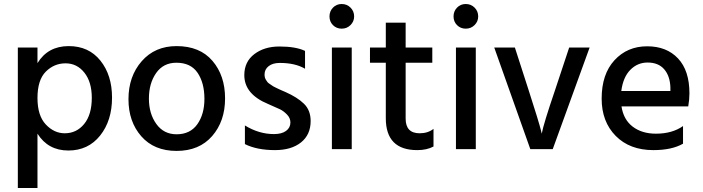

<svg xmlns="http://www.w3.org/2000/svg" viewBox="-20 -744 3506 958"><path d="M167 194H69V-507H167V-429Q219 -514 323 -514Q423 -514 481 -441.5Q539 -369 539 -257Q539 -142 479.5 -67.5Q420 7 321 7Q220 7 167 -77ZM167 -255Q167 -167 208.5 -123Q250 -79 303 -79Q362 -79 400 -125.5Q438 -172 438 -256Q438 -335 401 -381.5Q364 -428 307 -428Q250 -428 208.5 -386.5Q167 -345 167 -255Z M861 9Q749 9 685 -64Q621 -137 621 -249Q621 -363 687 -438.5Q753 -514 861 -514Q977 -514 1040 -440.5Q1103 -367 1103 -253Q1103 -139 1038.5 -65Q974 9 861 9ZM723 -252Q723 -177 760 -125.5Q797 -74 861 -74Q929 -74 964.5 -124Q1000 -174 1000 -251Q1000 -330 966 -380.5Q932 -431 860 -431Q795 -431 759 -379.5Q723 -328 723 -252Z M1530 -140Q1530 -72 1482 -33.5Q1434 5 1352 5Q1262 5 1202 -25V-118Q1272 -75 1347 -75Q1386 -75 1407.5 -91Q1429 -107 1429 -133Q1429 -155 1412 -172.5Q1395 -190 1377.5 -198.5Q1360 -207 1318 -225Q1199 -274 1199 -369Q1199 -436 1249 -474Q1299 -512 1374 -512Q1456 -512 1502 -490V-401Q1453 -430 1376 -430Q1341 -430 1320.5 -414Q1300 -398 1300 -372Q1300 -365 1301.5 -358.5Q1303 -352 1307 -345.5Q1311 -339 1314.5 -334.5Q1318 -330 1326 -325Q1334 -320 1338.5 -316.5Q1343 -313 1353.5 -308Q1364 -303 1369 -300.5Q1374 -298 1386.5 -292.5Q1399 -287 1404 -285Q1463 -259 1496.5 -226.5Q1530 -194 1530 -140Z M1735 0H1636V-507H1735ZM1747 -662Q1747 -637 1729 -619Q1711 -601 1685 -601Q1659 -601 1641.5 -618.5Q1624 -636 1624 -662Q1624 -688 1641.5 -706Q1659 -724 1685 -724Q1711 -724 1729 -706Q1747 -688 1747 -662Z M2143 -13Q2110 5 2062 5Q1905 5 1905 -154V-431H1826V-507H1905V-631H2004V-507H2137V-431H2004V-152Q2004 -79 2074 -79Q2115 -79 2143 -101Z M2354 0H2255V-507H2354ZM2366 -662Q2366 -637 2348 -619Q2330 -601 2304 -601Q2278 -601 2260.5 -618.5Q2243 -636 2243 -662Q2243 -688 2260.5 -706Q2278 -724 2304 -724Q2330 -724 2348 -706Q2366 -688 2366 -662Z M2738 0H2626L2446 -507H2549L2618 -293Q2642 -219 2658.5 -165Q2675 -111 2679 -94L2683 -77Q2692 -126 2749 -293L2820 -507H2922Z M3388 -27Q3332 5 3240 5Q3122 5 3052 -66Q2982 -137 2982 -252Q2982 -374 3046 -443.5Q3110 -513 3209 -513Q3306 -513 3363 -452.5Q3420 -392 3420 -278Q3420 -247 3414 -213H3081Q3091 -147 3137 -112Q3183 -77 3253 -77Q3334 -77 3388 -115ZM3211 -432Q3161 -432 3125 -395.5Q3089 -359 3080 -290H3325V-308Q3323 -365 3294 -398.5Q3265 -432 3211 -432Z"/></svg>

Font: Hind Siliguri Medium
Style: Regular
Weight: 500
Designer: Jyotish Sonowal
Foundry: Indian Type Foundry
Version: Version 1.001;PS 1.0;hotconv 1.0.86;makeotf.lib2.5.63406; tt